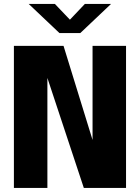

<svg xmlns="http://www.w3.org/2000/svg" viewBox="-20 -926 690 946"><path d="M48.5 0V-700H293L436 -236.5V-700H601V0H393L213.5 -542V0ZM121.5 -906.5H250.5L324.5 -829L398 -906.5H527L375.5 -763H273Z"/></svg>

Font: Trispace
Style: Bold
Weight: 700
Designer: Tyler Finck
Foundry: Etcetera Type Company
Version: Version 1.210; ttfautohint (v1.8.3)